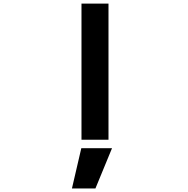

<svg xmlns="http://www.w3.org/2000/svg" viewBox="-20 -771 1040 1062"><path d="M599.6 48.8 507.8 271.5H377.9L429.7 48.8ZM430.7 2V-751H580.1V2Z"/></svg>

Font: Gen Shin Gothic Monospace Bold
Style: Bold
Weight: 700
Designer: [Source Han Sans]
Ryoko NISHIZUKA  (kana & ideographs); Paul D. Hunt (Latin, Greek & Cyrillic); Wenlong ZHANG  (bopomofo
Version: Version 1.002.20150607